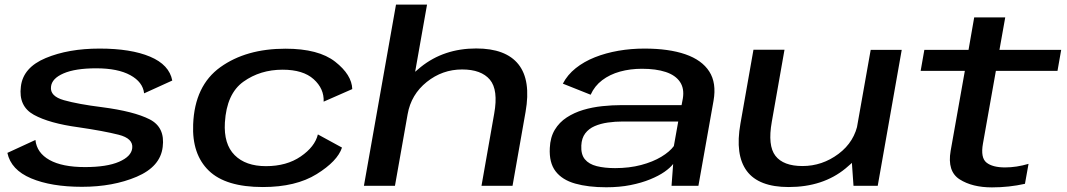

<svg xmlns="http://www.w3.org/2000/svg" viewBox="-20 -805 4622 832"><path d="M335 4.5Q470 4.5 572.5 -39.2Q675 -83 685 -168Q696 -253.5 628.2 -288Q560.5 -322.5 422.5 -340.5Q318.5 -353.5 257.2 -370.8Q196 -388 201 -429Q204.5 -465 255.5 -487Q306.5 -509 397 -509Q490.5 -509 544.8 -479.2Q599 -449.5 604.5 -400.5L726.5 -456Q713.5 -524.5 630.2 -559.5Q547 -594.5 411.5 -594.5Q276.5 -594.5 178.2 -553.5Q80 -512.5 70.5 -430Q59.5 -344.5 126.8 -307.5Q194 -270.5 320 -253.5Q429.5 -237.5 493.8 -221.2Q558 -205 553 -163Q549 -127 496 -104Q443 -81 348.5 -81Q249.5 -81 194.5 -111.8Q139.5 -142.5 133.5 -198.5L12 -142.5Q27.5 -69 114.8 -32.2Q202 4.5 335 4.5Z M1119 5.5Q1262 5.5 1352.2 -50.5Q1442.5 -106.5 1462 -165.5L1357.5 -222.5Q1344.5 -169 1283.2 -127Q1222 -85 1132.5 -85Q1044.5 -85 996.8 -132.8Q949 -180.5 954.5 -274Q962 -399 1034.8 -451Q1107.5 -503 1204.5 -503Q1293.5 -503 1339.2 -461.8Q1385 -420.5 1382.5 -364.5L1506.5 -419Q1504.5 -481 1432.5 -537.5Q1360.5 -594 1217 -594Q1046.5 -594 935 -514Q823.5 -434 817 -266Q811.5 -136.5 884.8 -65.5Q958 5.5 1119 5.5Z M1557 0H1691.5L1830.5 -785H1696ZM2066.5 0H2201L2257.5 -320.5Q2281.5 -457 2226.8 -526Q2172 -595 2043.5 -595Q1903.5 -595 1803.2 -514.5Q1703 -434 1689 -355.5L1746.5 -310.5Q1761.5 -395.5 1829.2 -449.8Q1897 -504 1982.5 -504Q2065.5 -504 2102.8 -459.8Q2140 -415.5 2121.5 -312.5Z M2607 6.5Q2664.5 6.5 2712.2 -3Q2760 -12.5 2797.2 -27.8Q2834.5 -43 2859.5 -60.5Q2884.5 -78 2897 -94.5L2890 0H3006.5L3072 -368.5Q3085.5 -445.5 3053.5 -495.2Q3021.5 -545 2949.8 -569.8Q2878 -594.5 2772.5 -594.5Q2714 -594.5 2659.5 -585Q2605 -575.5 2557.8 -556.8Q2510.5 -538 2474.8 -509.5Q2439 -481 2419 -442.5L2539.5 -394.5Q2556.5 -432.5 2589.5 -457.5Q2622.5 -482.5 2666.8 -494.8Q2711 -507 2761.5 -507Q2823 -507 2865 -493Q2907 -479 2926.5 -450.2Q2946 -421.5 2939 -378.5L2933.5 -349.5H2673Q2633 -349.5 2590 -345Q2547 -340.5 2507.5 -328.8Q2468 -317 2435.8 -296Q2403.5 -275 2384 -242.5Q2364.5 -210 2362.5 -164Q2359 -100 2387.5 -62.8Q2416 -25.5 2472.5 -9.5Q2529 6.5 2607 6.5ZM2645.5 -76.5Q2600 -76.5 2566 -85Q2532 -93.5 2514.5 -114.8Q2497 -136 2499 -174.5Q2500.5 -206.5 2516 -227Q2531.5 -247.5 2557 -258.5Q2582.5 -269.5 2614 -274Q2645.5 -278.5 2679.5 -278.5H2919L2900 -172Q2882 -147.5 2845.5 -125.5Q2809 -103.5 2758 -90Q2707 -76.5 2645.5 -76.5Z M3678.5 0H3783.5L3887.5 -589H3753L3670 -121ZM3379.5 -589.5H3245L3188.5 -269Q3164.5 -133.5 3216.2 -64Q3268 5.5 3397.5 5.5Q3546 5.5 3644.2 -75.2Q3742.5 -156 3756.5 -234L3698.5 -276Q3684 -191 3613.5 -138.2Q3543 -85.5 3457.5 -85.5Q3374.5 -85.5 3340.2 -129.8Q3306 -174 3324.5 -277.5Z M4278.5 7Q4352.5 7 4421.5 -8.5L4437 -95Q4384.5 -79.5 4335.5 -79.5Q4281 -79.5 4254.8 -100.5Q4228.5 -121.5 4239.5 -183L4295.5 -498H4562.5L4578.5 -589H4311L4336 -729.5H4201.5L4177 -589H3985.5L3969.5 -498H4161L4099.5 -151.5Q4084 -62.5 4138.5 -27.8Q4193 7 4278.5 7Z"/></svg>

Font: Anybody Expanded Medium
Style: Italic
Weight: 500
Width: 7
Italic angle: -10°
Version: Version 1.113;gftools[0.9.25]